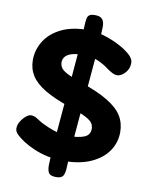

<svg xmlns="http://www.w3.org/2000/svg" viewBox="-99 -934 841 1074"><g transform="rotate(10 321.5 -397.0)"><path d="M554.9 -693.9Q600 -662.9 598.4 -631.4Q597.7 -606.2 585.7 -588.3Q573.8 -570.4 558.8 -561.2Q543.9 -552 532.3 -552Q518.3 -552 502.2 -560.6Q486 -569.1 470.7 -580.6Q448.9 -597.7 412.5 -614.4Q376.1 -631.1 323.6 -631.1Q286 -631.1 261.4 -623.6Q236.9 -616 225.3 -602.4Q213.7 -588.9 213.7 -570Q213.7 -554.3 222.1 -540.2Q230.4 -526.1 256.9 -511.9Q283.3 -497.8 336.1 -479.1Q438.3 -444.4 496.8 -408.9Q555.3 -373.4 580.1 -333Q604.8 -292.6 604.8 -241.1Q604.8 -181.3 571.4 -133.1Q538.1 -84.8 474.4 -56.4Q410.8 -28 318.7 -28Q272.2 -28 229.4 -37.3Q186.6 -46.6 150.6 -62.2Q114.6 -77.8 86.4 -95.9Q63.9 -110.7 46.4 -126.9Q29 -143.2 29 -162.1Q29 -181.7 40.8 -201.3Q52.7 -220.9 68.8 -234.4Q84.9 -247.9 97.4 -247.9Q115.4 -247.9 130.2 -238.3Q144.9 -228.8 162.1 -218.6Q181.3 -208.3 208.7 -196.8Q236 -185.2 265.2 -177.7Q294.4 -170.1 317.8 -170.1Q378.6 -170.1 411.6 -183.3Q444.7 -196.6 444.7 -231Q444.7 -248.6 435.9 -263.1Q427.1 -277.7 397.2 -293.3Q367.3 -309 303.9 -330.7Q212.7 -361.7 157.6 -394.4Q102.6 -427.2 77.9 -466.2Q53.3 -505.2 53.3 -553.9Q53.3 -612.3 84.2 -662.2Q115.1 -712.1 176.1 -742.6Q237.1 -773 327.1 -773Q371.8 -773 416.3 -759.7Q460.9 -746.4 497.9 -728.3Q534.9 -710.1 554.9 -693.9ZM305 -798Q305.8 -820 308.6 -834.2Q311.3 -848.3 321.2 -855.2Q331.1 -862 353 -862Q384.2 -862 395.9 -846.1Q407.7 -830.1 406.1 -798Q404.3 -735.8 398.2 -655.6Q392 -575.4 383.9 -487.3Q375.9 -399.2 367.8 -310.4Q359.8 -221.6 353.3 -140.7Q346.9 -59.8 344.6 5.2Q343.8 36.3 334.5 52.3Q325.2 68.2 295 68.2Q261.4 68.2 252.2 52.3Q242.9 36.3 243.7 5.2Q246 -59.8 252.4 -140.7Q258.9 -221.6 266.9 -310.4Q275 -399.2 283.1 -487.3Q291.1 -575.4 297.2 -655.6Q303.2 -735.8 305 -798Z"/></g></svg>

Font: Playpen Sans Thai
Style: Regular
Weight: 400
Designer: Sirin Gunkloy, Laura Meseguer, Veronika Burian, José Scaglione
Foundry: TypeTogether
Version: Version 2.000